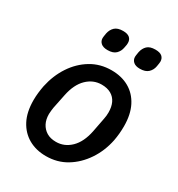

<svg xmlns="http://www.w3.org/2000/svg" viewBox="-177 -848 901 974"><g transform="rotate(30 273.5 -361.0)"><path d="M237 12Q179 12 135 -13Q91 -38 66 -85.5Q41 -133 41 -203Q41 -225 43.5 -246.5Q46 -268 50 -289Q65 -359 101 -413.5Q137 -468 190 -500Q243 -532 309 -532Q368 -532 412 -507Q456 -482 480.5 -434Q505 -386 505 -317Q505 -295 503 -273.5Q501 -252 497 -231Q483 -162 446 -107Q409 -52 356 -20Q303 12 237 12ZM245 -76Q294 -76 331 -112Q368 -148 382 -217L398 -300Q400 -309 401 -319Q402 -329 402 -339Q402 -371 391 -394.5Q380 -418 357.5 -431Q335 -444 302 -444Q253 -444 216 -408Q179 -372 165 -303L148 -220Q147 -212 145.5 -201.5Q144 -191 144 -181Q144 -149 156 -126Q168 -103 190 -89.5Q212 -76 245 -76ZM239 -610Q213 -610 200 -621.5Q187 -633 187 -651Q187 -655 188 -661.5Q189 -668 191 -680Q196 -704 212 -719Q228 -734 260 -734Q286 -734 298.5 -723Q311 -712 311 -693Q311 -689 310.5 -682.5Q310 -676 307 -664Q303 -641 287 -625.5Q271 -610 239 -610ZM428 -610Q403 -610 390 -621.5Q377 -633 377 -651Q377 -655 378 -661.5Q379 -668 381 -680Q386 -704 401.5 -719Q417 -734 449 -734Q476 -734 488.5 -723Q501 -712 501 -693Q501 -689 500 -682.5Q499 -676 497 -664Q493 -641 476.5 -625.5Q460 -610 428 -610Z"/></g></svg>

Font: IBM Plex Sans Medium
Style: Italic
Weight: 500
Italic angle: -11.31°
Designer: Mike Abbink, Paul van der Laan, Pieter van Rosmalen
Foundry: Bold Monday
Version: Version 3.201